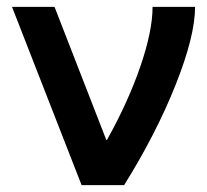

<svg xmlns="http://www.w3.org/2000/svg" viewBox="-20 -540 604 560"><path d="M290 -132H292Q354 -243 389.5 -346.5Q425 -450 425 -520H549Q549 -435 492 -292Q435 -149 342 0H218L15 -520H139Z"/></svg>

Font: Non Bureau Medium
Style: Regular
Weight: 500
Designer: Jona Saucedo
Foundry: Non Foundry
Version: Version 1.000; ttfautohint (v1.8.4)